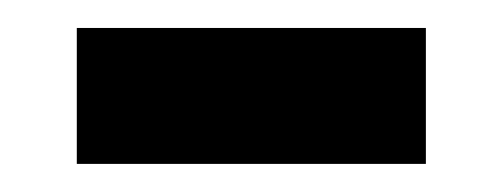

<svg xmlns="http://www.w3.org/2000/svg" viewBox="-20 -337 362 138"><path d="M35.2 -219.2V-316.9H286.1V-219.2Z"/></svg>

Font: f4497506088       
Style: Regular
Weight: 600
Foundry: Ascender Corporation
Version: Version 1.10